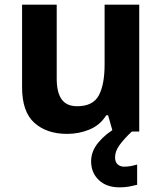

<svg xmlns="http://www.w3.org/2000/svg" viewBox="-20 -566 697 826"><path d="M579 -546V0H465L445 -70H437Q411 -28 365.5 -9Q320 10 269 10Q181 10 128 -37.5Q75 -85 75 -190V-546H224V-227Q224 -169 245 -139Q266 -109 312 -109Q380 -109 405 -155.5Q430 -202 430 -289V-546ZM475 111Q475 131 486 141Q497 151 514 151Q530 151 545 148Q560 145 570 142V229Q554 233 536 236.5Q518 240 494 240Q438 240 405 208.5Q372 177 372 128Q372 84 404 46Q436 8 482 -17L547 0Q513 32 494 58.5Q475 85 475 111Z"/></svg>

Font: Noto Sans Duployan
Style: Bold
Weight: 700
Designer: David Corbett
Foundry: David Corbett
Version: Version 3.001